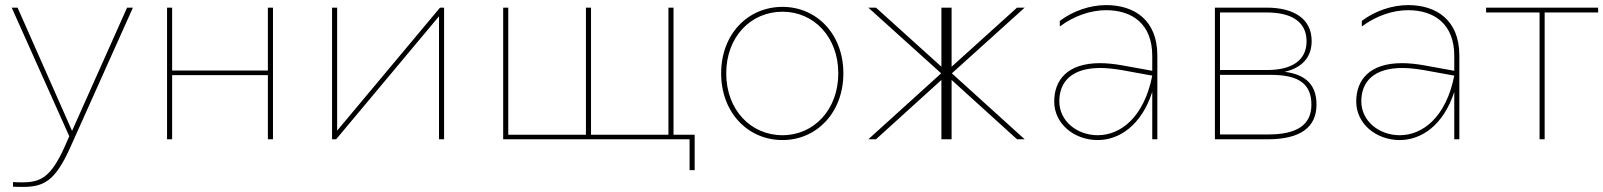

<svg xmlns="http://www.w3.org/2000/svg" viewBox="-20 -547 6296 754"><path d="M31 168V186C44 187 57 187 69 187C151 187 196 165 255 34L502 -517H479L263 -33L49 -517H26L252 -12L234 29C180 149 140 169 68 169C56 169 44 169 31 168Z M636 0H656V-252H1032V0H1052V-517H1032V-270H656V-517H636Z M1284 0H1300L1704 -483V0H1724V-517H1708L1304 -34V-517H1284Z M2688 121H2708V-18H2625V-517H2605V-18H2301V-517H2281V-18H1976V-517H1956V0H2688Z M3053 3C3188 3 3292 -106 3292 -259C3292 -412 3188 -520 3053 -520C2916 -520 2812 -412 2812 -259C2812 -106 2916 3 3053 3ZM3053 -16C2928 -16 2832 -116 2832 -259C2832 -402 2928 -501 3053 -501C3176 -501 3272 -402 3272 -259C3272 -116 3176 -16 3053 -16Z M3420 0 3677 -233V0H3717V-233L3974 0H4004L3718 -259L4004 -517H3974L3717 -285V-517H3677V-285L3420 -517H3390L3676 -259L3390 0Z M4505 0H4525V-329C4525 -469 4434 -527 4324 -527C4262 -527 4195 -505 4142 -465V-443C4198 -485 4264 -507 4324 -507C4426 -507 4505 -453 4505 -328V-269L4389 -290C4356 -296 4326 -299 4300 -299C4173 -299 4120 -234 4120 -148C4120 -62 4197 3 4291 3C4375 3 4462 -54 4505 -186ZM4140 -149C4140 -228 4191 -280 4301 -280C4326 -280 4353 -277 4384 -272L4505 -250C4473 -87 4381 -16 4291 -16C4209 -16 4140 -72 4140 -149Z M4751 0H4958C5088 0 5150 -48 5150 -136C5150 -210 5112 -254 5025 -265C5090 -280 5131 -319 5131 -386C5131 -472 5063 -517 4954 -517H4751ZM4961 -19H4771V-253H4971C5081 -253 5130 -217 5130 -136C5130 -55 5071 -19 4961 -19ZM4955 -272H4771V-498H4955C5054 -498 5111 -460 5111 -385C5111 -310 5054 -272 4955 -272Z M5691 0H5711V-329C5711 -469 5620 -527 5510 -527C5448 -527 5381 -505 5328 -465V-443C5384 -485 5450 -507 5510 -507C5612 -507 5691 -453 5691 -328V-269L5575 -290C5542 -296 5512 -299 5486 -299C5359 -299 5306 -234 5306 -148C5306 -62 5383 3 5477 3C5561 3 5648 -54 5691 -186ZM5326 -149C5326 -228 5377 -280 5487 -280C5512 -280 5539 -277 5570 -272L5691 -250C5659 -87 5567 -16 5477 -16C5395 -16 5326 -72 5326 -149Z M6026 0H6046V-498H6256V-517H5816V-498H6026Z"/></svg>

Font: Chess Sans Thin
Style: Regular
Weight: 100
Designer: Wolf Bōese
Foundry: Wolf Bōese
Version: Version 7.223;Glyphs 3.3 (3306)